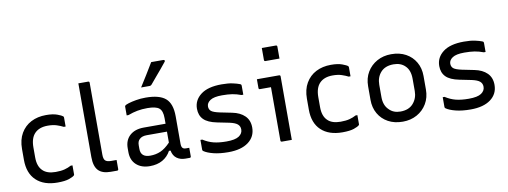

<svg xmlns="http://www.w3.org/2000/svg" viewBox="-65 -1179 4110 1553"><g transform="rotate(-10 1990.0 -403.0)"><path d="M305 -543Q362 -543 397 -530Q432 -517 442 -508Q446 -503 446 -497V-424H431Q408 -436 377.5 -446Q347 -456 304 -456Q235 -456 197.5 -418Q160 -380 160 -303V-221Q160 -147 198 -111Q233 -76 304 -76Q348 -76 378 -84Q408 -92 431 -105H446V-31Q446 -26 443 -23Q432 -12 398.5 -0.5Q365 11 304 11Q192 11 129.5 -48Q67 -107 67 -217V-306Q67 -382 98 -435Q129 -488 182.5 -515.5Q236 -543 305 -543Z M805 -11Q805 0 794 0H742Q673 0 640.5 -34.5Q608 -69 608 -144V-750H688Q699 -750 699 -739V-149Q699 -113 712 -100Q726 -86 761 -86H805Z M1337 -351V-126Q1337 -100 1347 -90Q1355 -81 1376 -81H1401V-11Q1401 0 1390 0H1355Q1314 0 1285 -21Q1256 -42 1248 -85H1235Q1210 -39 1166.5 -14.5Q1123 10 1063 10Q993 10 951.5 -28Q910 -66 910 -132V-164Q910 -230 952 -268Q994 -306 1067 -306H1246V-352Q1246 -412 1219 -434Q1192 -456 1123 -456Q1078 -456 1040.5 -449Q1003 -442 963 -427H948V-499Q948 -504 951 -507Q956 -513 981.5 -521Q1007 -529 1044.5 -535.5Q1082 -542 1123 -542Q1236 -542 1286.5 -498.5Q1337 -455 1337 -351ZM1002 -142Q1002 -73 1080 -73Q1126 -73 1165 -90Q1204 -107 1246 -151V-241H1080Q1040 -241 1020 -221Q1002 -205 1002 -172ZM1218 -817H1318Q1326 -817 1328 -811Q1330 -805 1325 -800Q1301 -770 1280.5 -745.5Q1260 -721 1238.5 -696Q1217 -671 1189 -637Q1183 -629 1172 -629H1102Q1131 -674 1160 -721.5Q1189 -769 1218 -817Z M1707 -79Q1779 -79 1810 -100Q1841 -121 1841 -154Q1841 -181 1822 -197.5Q1803 -214 1757 -224L1658 -244Q1583 -259 1550 -292.5Q1517 -326 1517 -381Q1517 -451 1575.5 -496Q1634 -541 1747 -541Q1802 -541 1838 -533Q1874 -525 1894 -517Q1902 -514 1904 -510.5Q1906 -507 1906 -499V-428H1891Q1854 -442 1819 -447.5Q1784 -453 1735 -453Q1668 -453 1638 -433Q1608 -413 1608 -384Q1608 -359 1625 -345Q1642 -331 1693 -320L1792 -300Q1857 -287 1894 -250.5Q1931 -214 1931 -154Q1931 -79 1872 -35Q1813 9 1708 9Q1637 9 1585.5 -4Q1534 -17 1507 -36Q1501 -40 1501 -48V-128H1516Q1558 -101 1602 -90Q1646 -79 1707 -79Z M2137 -11V-449H2047Q2036 -449 2036 -460V-532H2218Q2229 -532 2229 -521V0H2148Q2137 0 2137 -11ZM2119 -774H2234Q2245 -774 2245 -763V-665H2130Q2119 -665 2119 -676Z M2645 -543Q2702 -543 2737 -530Q2772 -517 2782 -508Q2786 -503 2786 -497V-424H2771Q2748 -436 2717.5 -446Q2687 -456 2644 -456Q2575 -456 2537.5 -418Q2500 -380 2500 -303V-221Q2500 -147 2538 -111Q2573 -76 2644 -76Q2688 -76 2718 -84Q2748 -92 2771 -105H2786V-31Q2786 -26 2783 -23Q2772 -12 2738.5 -0.5Q2705 11 2644 11Q2532 11 2469.5 -48Q2407 -107 2407 -217V-306Q2407 -382 2438 -435Q2469 -488 2522.5 -515.5Q2576 -543 2645 -543Z M3140 -543Q3209 -543 3260 -515Q3311 -487 3339.5 -437.5Q3368 -388 3368 -324V-213Q3368 -147 3338 -96.5Q3308 -46 3256.5 -17.5Q3205 11 3140 11Q3071 11 3020 -17Q2969 -45 2940.5 -94.5Q2912 -144 2912 -208V-319Q2912 -386 2942 -436Q2972 -486 3023.5 -514.5Q3075 -543 3140 -543ZM3145 -459Q3076 -459 3039.5 -418.5Q3003 -378 3003 -316V-215Q3003 -147 3042 -110Q3077 -73 3135 -73Q3204 -73 3240.5 -115Q3277 -157 3277 -216V-317Q3277 -388 3239 -424Q3204 -459 3145 -459Z M3697 -79Q3769 -79 3800 -100Q3831 -121 3831 -154Q3831 -181 3812 -197.5Q3793 -214 3747 -224L3648 -244Q3573 -259 3540 -292.5Q3507 -326 3507 -381Q3507 -451 3565.5 -496Q3624 -541 3737 -541Q3792 -541 3828 -533Q3864 -525 3884 -517Q3892 -514 3894 -510.5Q3896 -507 3896 -499V-428H3881Q3844 -442 3809 -447.5Q3774 -453 3725 -453Q3658 -453 3628 -433Q3598 -413 3598 -384Q3598 -359 3615 -345Q3632 -331 3683 -320L3782 -300Q3847 -287 3884 -250.5Q3921 -214 3921 -154Q3921 -79 3862 -35Q3803 9 3698 9Q3627 9 3575.5 -4Q3524 -17 3497 -36Q3491 -40 3491 -48V-128H3506Q3548 -101 3592 -90Q3636 -79 3697 -79Z"/></g></svg>

Font: Recursive Sn Lnr St
Style: Regular
Weight: 400
Version: Version 1.079;hotconv 1.0.112;makeotfexe 2.5.65598; ttfautoh